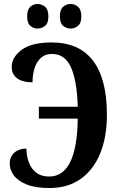

<svg xmlns="http://www.w3.org/2000/svg" viewBox="-20 -938 597 968"><path d="M337 -794Q315 -794 298.5 -807.5Q282 -821 282 -855Q282 -890 298.5 -904Q315 -918 337 -918Q356 -918 373 -904Q390 -890 390 -855Q390 -821 373 -807.5Q356 -794 337 -794ZM169 -794Q149 -794 133 -807.5Q117 -821 117 -855Q117 -890 133 -904Q149 -918 169 -918Q190 -918 207 -904Q224 -890 224 -855Q224 -821 207 -807.5Q190 -794 169 -794ZM230 10Q158 10 114 -8Q70 -26 49.5 -54Q29 -82 29 -113Q29 -148 52.5 -168.5Q76 -189 113 -189Q115 -123 144.5 -85.5Q174 -48 228 -48Q368 -48 372 -340H176V-400H372Q368 -532 337.5 -599Q307 -666 243 -666Q207 -666 185 -645Q163 -624 153.5 -591.5Q144 -559 144 -523Q93 -523 66 -543.5Q39 -564 39 -601Q39 -649 89 -686.5Q139 -724 240 -724Q379 -724 449 -632Q519 -540 519 -360Q519 -246 484.5 -163Q450 -80 385.5 -35Q321 10 230 10Z"/></svg>

Font: Noto Serif ExtraCondensed
Style: Bold
Weight: 700
Width: 2
Designer: Monotype Design Team
Foundry: Monotype Imaging Inc.
Version: Version 2.014; ttfautohint (v1.8.4.7-5d5b)